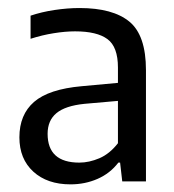

<svg xmlns="http://www.w3.org/2000/svg" viewBox="-20 -768 444 490"><path d="M160 -297.5Q100.5 -297.5 65 -330Q29.5 -362.5 29.5 -417.5Q29.5 -475.5 67 -508Q104.5 -540.5 188.5 -548L281 -556.5V-595.5Q281 -648.5 254.2 -668.2Q227.5 -688 171.5 -688Q146.5 -688 117 -683.2Q87.5 -678.5 58 -669V-728Q86 -737.5 119.2 -742.5Q152.5 -747.5 183 -747.5Q268 -747.5 310.2 -712.8Q352.5 -678 352.5 -589V-305H292L286.5 -353H282Q261 -325.5 229 -311.5Q197 -297.5 160 -297.5ZM101.5 -426.5Q101.5 -353 182.5 -353Q207.5 -353 233.8 -364.2Q260 -375.5 281 -402.5V-510.5L195.5 -503Q146.5 -498 124 -479.2Q101.5 -460.5 101.5 -426.5Z"/></svg>

Font: Encode Sans SemiCondensed SemiCondensed
Style: Regular
Weight: 400
Width: 4
Designer: Multiple Designers
Foundry: Impallari Type
Version: Version 3.000; ttfautohint (v1.8.3) -l 8 -r 50 -G 200 -x 14 